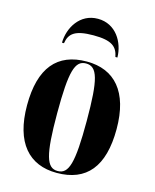

<svg xmlns="http://www.w3.org/2000/svg" viewBox="-116 -841 750 930"><g transform="rotate(15 259.5 -376.5)"><path d="M120 -606H130C138 -656 166 -680 259 -680C351 -680 378 -656 388 -606H398C397 -681 350 -763 259 -763C169 -763 121 -681 120 -606ZM258 10C407 10 484 -81 484 -270C484 -457 400 -549 261 -549C112 -549 35 -457 35 -270C35 -82 119 10 258 10ZM260 0C205 0 186 -59 186 -270C186 -481 204 -539 259 -539C316 -539 334 -481 334 -270C334 -59 316 0 260 0Z"/></g></svg>

Font: Noto Serif Display ExtraCondensed ExtraBold
Style: Regular
Weight: 800
Width: 2
Designer: Monotype Design Team
Foundry: Monotype Imaging Inc.
Version: Version 2.009